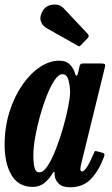

<svg xmlns="http://www.w3.org/2000/svg" viewBox="-22 -794 484 829"><path d="M426.5 -115Q403.5 -55 369.8 -20.2Q336 14.5 280.5 14.5Q247.5 14.5 232 -0.8Q216.5 -16 214.5 -34Q213.5 -38 213.8 -40.5Q214 -43 214 -47Q213 -59 204 -44Q192 -23 170.8 -5Q149.5 13 119.5 13Q58.5 13 28.2 -37Q-2 -87 -2 -168.5Q-2 -244.5 18.8 -310.5Q39.5 -376.5 73.8 -426.2Q108 -476 149.8 -504Q191.5 -532 233.5 -532Q265.5 -532 281 -514.2Q296.5 -496.5 301 -480Q304 -468 308 -467Q312 -466 315.5 -481.5L321 -506Q322.5 -513.5 325.8 -516.8Q329 -520 338 -520H412.5Q428.5 -520 431 -516.2Q433.5 -512.5 430 -500L328.5 -86Q327.5 -82 326.2 -75Q325 -68 325 -64.5Q325 -53.5 331.5 -53.5Q350 -53.5 382.5 -131Q385.5 -138.5 387.2 -140.8Q389 -143 400 -140L420 -134.5Q427.5 -132.5 428.8 -128.8Q430 -125 426.5 -115ZM280.5 -395.5Q280.5 -423.5 273.5 -448.5Q266.5 -473.5 247 -473.5Q231 -473.5 213.8 -448Q196.5 -422.5 180.2 -381.5Q164 -340.5 150.8 -293.2Q137.5 -246 129.8 -201.2Q122 -156.5 122 -124.5Q122 -91.5 126.8 -70.8Q131.5 -50 148.5 -50Q165.5 -50 183.8 -78Q202 -106 219.2 -149.8Q236.5 -193.5 250.2 -241.8Q264 -290 272.2 -331.5Q280.5 -373 280.5 -395.5ZM165 -751Q179.5 -772 207.8 -774.2Q236 -776.5 253.5 -757.5L356.5 -648Q365.5 -639 357 -630L328 -600Q324 -595.5 321.2 -594.5Q318.5 -593.5 313 -597L180 -672Q158.5 -684 153.5 -705.2Q148.5 -726.5 165 -751Z"/></svg>

Font: Besley* Condensed Semi
Style: Italic
Weight: 600
Width: 3
Italic angle: -13°
Designer: Owen Earl
Foundry: indestructible type*
Version: Version 3.000; ttfautohint (v1.8.3)